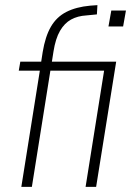

<svg xmlns="http://www.w3.org/2000/svg" viewBox="-20 -727 513 747"><path d="M63 0 135 -452H53L59 -487H153L138 -472L146 -524Q156 -585 178 -623Q200 -661 238 -680.5Q276 -700 331 -705L359 -707L357 -671L316 -667Q282 -665 256.5 -651Q231 -637 213.5 -607Q196 -577 188 -526L180 -475L171 -487H432L354 0H313L385 -452H176L104 0ZM402 -624 413 -686H470L459 -624Z"/></svg>

Font: Nunito Sans 10pt Condensed ExtraLight
Style: Italic
Weight: 250
Width: 3
Italic angle: -9°
Designer: Vernon Adams
Foundry: Vernon Adams
Version: Version 3.101;gftools[0.9.27]